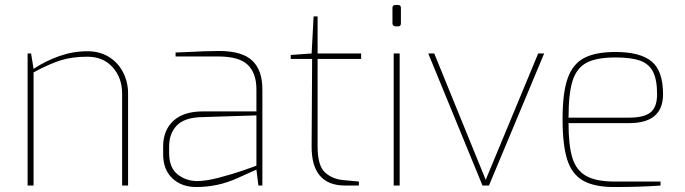

<svg xmlns="http://www.w3.org/2000/svg" viewBox="-20 -746 2756 772"><path d="M91 -531H105L115 -469Q163 -501 218.5 -520.5Q274 -540 331 -540Q382 -540 419 -516.5Q456 -493 475.5 -454Q495 -415 495 -370V0H471V-370Q471 -433 433 -475.5Q395 -518 331 -518Q270 -518 224 -503.5Q178 -489 115 -455V0H91Z M636 -126V-157Q636 -222 677 -260Q718 -298 795 -298H1011V-387Q1011 -451 976.5 -485Q942 -519 856 -519H686V-535L714 -536Q811 -541 861 -541Q953 -541 994 -502.5Q1035 -464 1035 -387V0H1019L1011 -64Q1009 -63 932 -28.5Q855 6 769 6Q710 6 673 -29Q636 -64 636 -126ZM1011 -80V-282L789 -275Q721 -273 690.5 -241Q660 -209 660 -157V-131Q660 -72 694 -45Q728 -18 773 -18Q809 -18 862 -32Q915 -46 957 -60.5Q999 -75 1011 -80Z M1233 -158 1235 -509H1149V-525L1233 -531L1241 -680H1257V-531H1432V-509H1257V-158Q1257 -80 1286.5 -53Q1316 -26 1359 -22L1423 -16V0H1368Q1232 0 1233 -158Z M1558 -652V-714Q1558 -726 1570 -726H1581Q1592 -726 1592 -714V-652Q1592 -640 1581 -640H1570Q1565 -640 1561.5 -643.5Q1558 -647 1558 -652ZM1563 -531H1587V0H1563Z M1702 -531H1726L1933 -23L2144 -531H2168L1946 0H1920Z M2242 -268Q2242 -373 2262.5 -431Q2283 -489 2329 -513Q2375 -537 2455 -537Q2554 -537 2600 -499Q2646 -461 2646 -367Q2646 -251 2510 -251H2266Q2266 -161 2281.5 -111Q2297 -61 2337 -38.5Q2377 -16 2452 -16H2636V0Q2556 6 2450 6Q2369 6 2324 -20Q2279 -46 2260.5 -104.5Q2242 -163 2242 -268ZM2510 -273Q2569 -273 2595.5 -294Q2622 -315 2622 -367Q2622 -425 2606 -457Q2590 -489 2554 -502Q2518 -515 2455 -515Q2379 -515 2339 -494Q2299 -473 2282.5 -422Q2266 -371 2266 -273Z"/></svg>

Font: Exo Thin
Style: Regular
Weight: 250
Designer: Natanael Gama
Foundry: Natanael Gama
Version: Version 1.500; ttfautohint (v1.6)